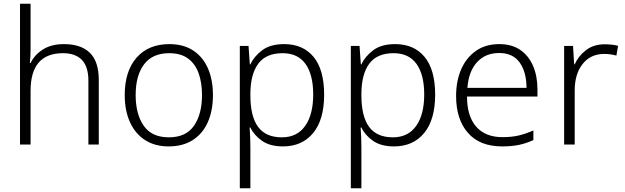

<svg xmlns="http://www.w3.org/2000/svg" viewBox="-20 -873 3370 1036"><path d="M145 -610Q145 -589 144 -570Q143 -551 141 -533H145Q166 -577 211.5 -606Q257 -635 325 -635Q417 -635 465 -588Q513 -541 513 -441V-93H457V-437Q457 -513 422 -549.5Q387 -586 320 -586Q145 -586 145 -383V-93H88V-853H145Z M1129 -360Q1129 -276 1101.5 -214Q1074 -152 1020.5 -117.5Q967 -83 890 -83Q816 -83 763 -117Q710 -151 681.5 -213.5Q653 -276 653 -360Q653 -489 717 -562Q781 -635 894 -635Q970 -635 1022.5 -600.5Q1075 -566 1102 -504Q1129 -442 1129 -360ZM712 -360Q712 -257 755.5 -194.5Q799 -132 891 -132Q984 -132 1027 -195Q1070 -258 1070 -360Q1070 -426 1052 -477Q1034 -528 995 -557Q956 -586 893 -586Q803 -586 757.5 -526Q712 -466 712 -360Z M1513 -635Q1615 -635 1672 -566Q1729 -497 1729 -362Q1729 -227 1669.5 -155Q1610 -83 1507 -83Q1437 -83 1394 -113Q1351 -143 1331 -185H1327Q1329 -160 1330 -130.5Q1331 -101 1331 -76V143H1274V-625H1321L1328 -526H1331Q1351 -569 1395 -602Q1439 -635 1513 -635ZM1505 -586Q1416 -586 1374 -530Q1332 -474 1331 -369V-359Q1331 -245 1372.5 -188.5Q1414 -132 1501 -132Q1583 -132 1626.5 -193.5Q1670 -255 1670 -363Q1670 -470 1628.5 -528Q1587 -586 1505 -586Z M2112 -635Q2214 -635 2271 -566Q2328 -497 2328 -362Q2328 -227 2268.5 -155Q2209 -83 2106 -83Q2036 -83 1993 -113Q1950 -143 1930 -185H1926Q1928 -160 1929 -130.5Q1930 -101 1930 -76V143H1873V-625H1920L1927 -526H1930Q1950 -569 1994 -602Q2038 -635 2112 -635ZM2104 -586Q2015 -586 1973 -530Q1931 -474 1930 -369V-359Q1930 -245 1971.5 -188.5Q2013 -132 2100 -132Q2182 -132 2225.5 -193.5Q2269 -255 2269 -363Q2269 -470 2227.5 -528Q2186 -586 2104 -586Z M2674 -635Q2742 -635 2787.5 -603.5Q2833 -572 2856.5 -517Q2880 -462 2880 -391V-352H2500Q2500 -246 2549.5 -189.5Q2599 -133 2691 -133Q2740 -133 2777 -141.5Q2814 -150 2858 -169V-117Q2818 -99 2779 -91Q2740 -83 2689 -83Q2569 -83 2505 -156Q2441 -229 2441 -355Q2441 -436 2468.5 -499Q2496 -562 2548 -598.5Q2600 -635 2674 -635ZM2673 -587Q2600 -587 2554.5 -538Q2509 -489 2502 -399H2821Q2821 -483 2784.5 -535Q2748 -587 2673 -587Z M3243 -634Q3282 -634 3315 -626L3306 -573Q3274 -582 3240 -582Q3167 -582 3124 -528Q3081 -474 3081 -385V-93H3024V-625H3072L3078 -526H3081Q3101 -571 3142 -602.5Q3183 -634 3243 -634Z"/></svg>

Font: Noto Sans Kannada UI Light
Style: Regular
Weight: 300
Designer: Jelle Bosma - Monotype Design Team
Foundry: Monotype Imaging Inc.
Version: Version 2.005; ttfautohint (v1.8.4.7-5d5b)